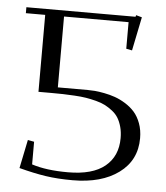

<svg xmlns="http://www.w3.org/2000/svg" viewBox="-52 -755 704 812"><g transform="rotate(5 300.0 -349.5)"><path d="M27.8 -676.8V-702.1H491.2L493.2 -709L518.1 -702.1L488.8 -559.1L463.9 -564V-676.8H189.9V-376H316.9Q331.1 -376 347.2 -374.8Q363.3 -373.5 387.5 -368.9Q411.6 -364.3 433.3 -356.7Q455.1 -349.1 478 -335Q501 -320.8 517.6 -302Q534.2 -283.2 544.7 -254.9Q555.2 -226.6 555.2 -191.9Q555.2 -98.1 481.9 -44.2Q408.7 9.8 286.1 9.8Q221.7 9.8 171.4 2.2Q121.1 -5.4 58.1 -22L83 -143.1L109.9 -138.2V-42Q170.9 -22 263.2 -22Q367.7 -22 420.4 -65.2Q473.1 -108.4 473.1 -185.1Q473.1 -210.9 467.3 -232.4Q461.4 -253.9 451.9 -269.8Q442.4 -285.6 426.5 -298.1Q410.6 -310.5 394.8 -318.8Q378.9 -327.1 355.2 -333.3Q331.5 -339.4 311.8 -342.5Q292 -345.7 263.4 -347.4Q234.9 -349.1 213.6 -349.6Q192.4 -350.1 162.1 -350.1H109.9V-676.8Z"/></g></svg>

Font: Dehuti
Style: Book
Weight: 400
Version: Version 1.2